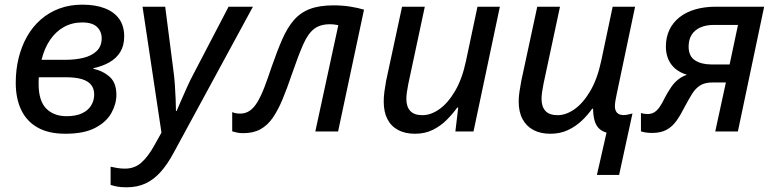

<svg xmlns="http://www.w3.org/2000/svg" viewBox="-20 -567 3344 828"><path d="M262.2 9.8Q189.5 9.8 142.1 -17.1Q94.7 -43.9 71.3 -93.3Q47.9 -142.6 47.9 -210Q47.9 -266.1 60.3 -316.7Q72.8 -367.2 96.4 -409.2Q120.1 -451.2 155.3 -482.2Q190.4 -513.2 235.6 -530Q280.8 -546.9 335.4 -546.9Q392.1 -546.9 432.6 -531Q473.1 -515.1 494.4 -484.9Q515.6 -454.6 515.6 -410.2Q515.6 -370.6 498.8 -343Q481.9 -315.4 451.9 -298.3Q421.9 -281.2 382.8 -272.9V-270.5Q426.3 -260.3 454.1 -234.6Q481.9 -209 481.9 -157.7Q481.9 -118.7 460.4 -79.8Q439 -41 390.6 -15.6Q342.3 9.8 262.2 9.8ZM267.1 -65.9Q307.6 -65.9 334.2 -78.6Q360.8 -91.3 373.5 -112.8Q386.2 -134.3 386.2 -159.2Q386.2 -184.1 373.3 -200.7Q360.4 -217.3 333.3 -225.6Q306.2 -233.9 262.2 -233.9H147.5Q147 -228.5 146.7 -220.9Q146.5 -213.4 146.5 -205.6Q146.5 -132.3 179.2 -99.1Q211.9 -65.9 267.1 -65.9ZM159.2 -309.1H263.2Q305.7 -309.1 340.8 -317.9Q376 -326.7 397.2 -347.2Q418.5 -367.7 418.5 -401.9Q418.5 -431.2 398.4 -450.7Q378.4 -470.2 334.5 -470.2Q291 -470.2 255.9 -450.7Q220.7 -431.2 196 -395Q171.4 -358.9 159.2 -309.1Z M525.9 240.7Q501.5 240.7 486.1 237.8Q470.7 234.9 457 230.5V151.9Q470.2 154.8 485.6 157.5Q501 160.2 519 160.2Q560.5 160.2 589.6 134.3Q618.7 108.4 645 61L676.3 4.9L594.7 -538.1H692.4L727.1 -268.6Q731.4 -238.8 733.9 -204.6Q736.3 -170.4 737.5 -139.6Q738.8 -108.9 738.8 -88.4H741.7Q748.5 -104.5 760.7 -132.6Q772.9 -160.6 786.9 -191.7Q800.8 -222.7 813.5 -246.1L965.8 -538.1H1070.8L730.5 88.9Q703.6 139.6 673.8 173.3Q644 207 608.2 223.9Q572.3 240.7 525.9 240.7Z M1029.3 7.3Q1014.6 7.3 1002.4 4.9Q990.2 2.4 981.4 -0.5V-83.5Q989.3 -80.1 997.6 -78.6Q1005.9 -77.1 1015.6 -77.1Q1039.1 -77.1 1056.9 -89.4Q1074.7 -101.6 1089.8 -126.5Q1105 -151.4 1119.9 -189.9Q1134.8 -228.5 1152.3 -281.2Q1175.8 -348.6 1197.5 -398.2Q1219.2 -447.8 1247.3 -480.2Q1275.4 -512.7 1316.4 -528.3Q1357.4 -543.9 1418.5 -543.9Q1456.1 -543.9 1490 -538.6Q1523.9 -533.2 1549.8 -525.4L1438 0H1339.8L1439 -458.5Q1431.6 -460 1422.4 -461.2Q1413.1 -462.4 1402.3 -462.4Q1360.4 -462.4 1334.2 -442.1Q1308.1 -421.9 1287.4 -375Q1266.6 -328.1 1238.8 -247.1Q1218.3 -186.5 1198.7 -139.4Q1179.2 -92.3 1156.7 -59.6Q1134.3 -26.9 1103.5 -9.8Q1072.8 7.3 1029.3 7.3Z M1769.5 9.8Q1727.5 9.8 1697 -6.3Q1666.5 -22.5 1650.6 -53.5Q1634.8 -84.5 1634.8 -128.9Q1634.8 -149.4 1637.7 -171.6Q1640.6 -193.8 1645 -217.8L1713.9 -538.1H1812L1740.7 -204.6Q1736.8 -185.1 1734.6 -168.9Q1732.4 -152.8 1732.4 -140.6Q1732.4 -106.9 1749.3 -88.6Q1766.1 -70.3 1801.8 -70.3Q1837.9 -70.3 1874.8 -96.2Q1911.6 -122.1 1942.4 -174.3Q1973.1 -226.6 1989.7 -304.7L2039.1 -538.1H2135.7L2022 0H1943.8L1956.1 -103H1951.7Q1932.1 -75.7 1906.2 -49.8Q1880.4 -23.9 1846.7 -7.1Q1813 9.8 1769.5 9.8Z M2554.2 187.5 2595.7 4.9Q2574.7 -1 2562 -14.2Q2549.3 -27.3 2543.7 -48.3Q2538.1 -69.3 2537.6 -98.1H2533.7Q2514.6 -70.8 2488.5 -46.1Q2462.4 -21.5 2429 -5.9Q2395.5 9.8 2353.5 9.8Q2311 9.8 2280.5 -6.3Q2250 -22.5 2233.4 -53.5Q2216.8 -84.5 2216.8 -128.9Q2216.8 -149.4 2220.2 -171.6Q2223.6 -193.8 2228 -217.8L2296.9 -538.1H2395L2323.7 -204.6Q2319.8 -185.1 2317.6 -168.9Q2315.4 -152.8 2315.4 -140.6Q2315.4 -106.9 2332.3 -88.6Q2349.1 -70.3 2384.8 -70.3Q2420.9 -70.3 2457.8 -96.2Q2494.6 -122.1 2525.4 -174.3Q2556.2 -226.6 2572.8 -304.7L2622.1 -538.1H2718.8L2639.6 -161.6Q2635.7 -144 2633.8 -131.6Q2631.8 -119.1 2631.8 -108.4Q2631.8 -90.8 2641.1 -80.8Q2650.4 -70.8 2668.5 -70.8Q2677.7 -70.8 2687.3 -72.8Q2696.8 -74.7 2707.5 -77.6L2649.9 187.5Z M2791.5 6.3Q2777.3 6.3 2765.1 4.4Q2752.9 2.4 2744.1 -0.5V-79.6Q2750 -77.6 2757.3 -76.4Q2764.6 -75.2 2772 -75.2Q2788.6 -75.2 2800.8 -82.3Q2813 -89.4 2824.2 -105Q2835.4 -120.6 2848.1 -147.5Q2860.8 -171.4 2873.8 -190.4Q2886.7 -209.5 2903.3 -223.1Q2919.9 -236.8 2942.4 -244.6Q2911.6 -253.9 2891.6 -271.2Q2871.6 -288.6 2861.6 -312.7Q2851.6 -336.9 2851.6 -365.7Q2851.6 -406.2 2866.7 -438Q2881.8 -469.7 2909.9 -492.2Q2938 -514.6 2978 -526.4Q3018.1 -538.1 3067.4 -538.1H3275.4L3162.1 0H3064.5L3110.4 -211.4H3053.2Q3019.5 -211.4 2999.3 -198.5Q2979 -185.5 2964.4 -161.9Q2949.7 -138.2 2932.1 -105Q2915 -70.8 2897 -45.7Q2878.9 -20.5 2854.2 -7.1Q2829.6 6.3 2791.5 6.3ZM3047.9 -289.1H3126.5L3162.6 -459.5H3057.6Q3024.9 -459.5 3000.5 -448.7Q2976.1 -438 2962.9 -417.2Q2949.7 -396.5 2949.7 -366.2Q2949.7 -324.7 2977.1 -306.9Q3004.4 -289.1 3047.9 -289.1Z"/></svg>

Font: Open Sans Medium
Style: Italic
Weight: 500
Italic angle: -12°
Designer: Monotype Design Team
Foundry: Monotype Imaging Inc.
Version: Version 3.000